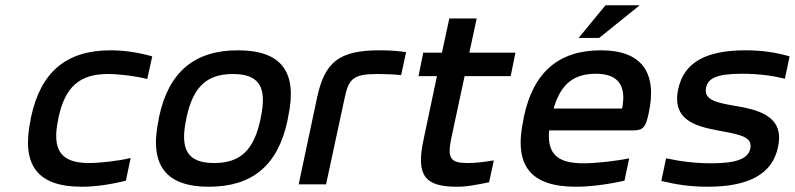

<svg xmlns="http://www.w3.org/2000/svg" viewBox="-20 -700 3018 729"><path d="M98 -256 96 -244C60 -72 123 9 290 9C341 9 398 1 458 -14L476 -100C429 -89 360 -81 318 -81C212 -81 176 -129 201 -247L202 -253C227 -371 283 -419 390 -419C432 -419 498 -411 539 -400L558 -486C504 -501 451 -509 400 -509C233 -509 135 -428 98 -256Z M584 -256 582 -244C546 -73 609 9 773 9C939 9 1036 -73 1072 -244L1074 -256C1111 -427 1049 -509 883 -509C719 -509 620 -427 584 -256ZM687 -247 688 -253C713 -370 765 -419 864 -419C964 -419 995 -370 970 -253L969 -247C944 -130 893 -81 793 -81C694 -81 662 -130 687 -247Z M1413 -419C1434 -419 1472 -418 1503 -415L1522 -502C1490 -507 1457 -509 1422 -509C1265 -509 1213 -463 1184 -330L1114 0H1218L1289 -330C1304 -401 1322 -419 1413 -419Z M1753 -81C1691 -81 1678 -100 1693 -173L1744 -411H1919L1937 -500H1762L1790 -630H1686L1658 -500H1587L1569 -411H1639L1588 -169C1559 -33 1593 9 1715 9C1755 9 1787 2 1837 -8L1855 -91C1813 -84 1784 -81 1753 -81Z M2443 -270C2476 -422 2419 -509 2262 -509C2102 -509 2005 -427 1969 -256L1967 -244C1930 -71 1994 9 2167 9C2219 9 2284 1 2351 -14L2369 -99C2323 -89 2243 -80 2195 -80C2096 -80 2057 -116 2065 -205H2386C2422 -205 2432 -218 2443 -270ZM2082 -288C2109 -380 2157 -420 2243 -420C2329 -420 2359 -373 2342 -288ZM2177 -556H2255L2409 -680H2279Z M2725 -201C2796 -188 2837 -178 2829 -136C2821 -98 2778 -80 2681 -80C2620 -80 2564 -87 2509 -99L2491 -13C2548 1 2602 9 2667 9C2821 9 2913 -38 2934 -142C2961 -265 2849 -285 2760 -300C2705 -310 2650 -320 2661 -367C2668 -403 2702 -420 2797 -420C2859 -420 2912 -413 2960 -401L2978 -486C2925 -501 2874 -509 2810 -509C2659 -509 2576 -462 2555 -361C2527 -230 2649 -216 2725 -201Z"/></svg>

Font: LT Wave Text Medium Italic
Style: Regular
Weight: 500
Designer: Daniel Lyons
Version: Version 2.5 (Glyphs App)